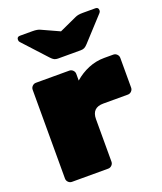

<svg xmlns="http://www.w3.org/2000/svg" viewBox="-141 -856 800 947"><g transform="rotate(-20 259.0 -382.5)"><path d="M430 -520H478Q489 -520 497 -512Q505 -504 505 -493V-337Q505 -326 497 -318Q489 -310 478 -310H349Q289 -310 289 -250V-27Q289 -16 281 -8Q273 0 262 0H72Q61 0 53 -8Q45 -16 45 -27V-493Q45 -504 53 -512Q61 -520 72 -520H247Q258 -520 266 -512Q274 -504 274 -493V-458Q307 -487 347 -503.5Q387 -520 430 -520ZM178 -614 66 -736Q61 -741 61 -749Q61 -765 77 -765H143Q169 -765 183 -758L275 -716L367 -758Q381 -765 407 -765H473Q489 -765 489 -749Q489 -741 484 -736L372 -614Q362 -603 354 -599Q346 -595 335 -595H215Q204 -595 196 -599Q188 -603 178 -614Z"/></g></svg>

Font: Rubik
Style: Regular
Weight: 900
Designer: Hubert & Fischer
Foundry: Hubert & Fischer
Version: Version 1.100